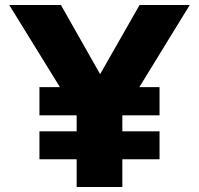

<svg xmlns="http://www.w3.org/2000/svg" viewBox="-20 -749 797 769"><path d="M740 -729 538 -400H619V-287H470V-223H619V-111H470V0H287V-111H138V-223H287V-287H138V-400H220L17 -729H224L381 -452L539 -729Z"/></svg>

Font: BDO Grotesk ExtraBold
Style: Regular
Weight: 800
Designer: Deni Anggara
Foundry: Lokal Container
Version: Version 2.000